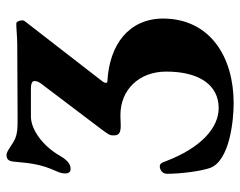

<svg xmlns="http://www.w3.org/2000/svg" viewBox="-94 -631 738 590"><g transform="rotate(-90 275.0 -336.0)"><path d="M253 13C396 13 512 -60 513 -203C513 -309 433 -369 320 -375C313 -375 315 -383 319 -389L505 -629C511 -635 505 -655 498 -655C483 -655 455 -652 434 -652L224 -651C213 -651 204 -651 195 -651C175 -651 160 -652 145 -658C126 -666 106 -685 94 -685C80 -685 74 -678 73 -659C68 -606 65 -579 44 -532C40 -524 37 -513 37 -505C37 -496 40 -488 51 -488C71 -488 83 -507 92 -522C120 -571 170 -610 212 -610H297C316 -610 321 -605 321 -599C321 -592 318 -586 314 -580L174 -395C153 -367 154 -366 154 -354C154 -337 166 -334 185 -334C200 -334 199 -335 216 -335C294 -335 350 -278 350 -194C350 -92 308 -33 238 -33C178 -33 116 -86 74 -197C70 -209 66 -214 59 -214C48 -214 36 -206 36 -192C36 -148 44 -88 54 -59C77 1 200 13 253 13Z"/></g></svg>

Font: EB Garamond
Style: Bold
Weight: 700
Designer: Georg Duffner and Octavio Pardo
Foundry: Georg Duffner
Version: Version 1.000;PS 001.000;hotconv 1.0.88;makeotf.lib2.5.64775